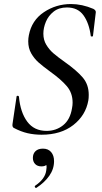

<svg xmlns="http://www.w3.org/2000/svg" viewBox="-20 -656 505 952"><path d="M48 -22Q40 -27 42 -41L62 -176Q62 -181 67.5 -181Q73 -181 74 -176Q81 -99 115 -53Q149 -7 211 -7Q258 -7 293 -35Q328 -63 337 -119Q340 -134 340 -147Q340 -195 311.5 -228.5Q283 -262 230 -300Q193 -327 171.5 -346Q150 -365 135 -391Q120 -417 120 -451Q120 -466 123 -481Q137 -555 197.5 -595.5Q258 -636 332 -636Q387 -636 443 -612Q456 -605 455 -595L441 -478Q441 -475 435.5 -475Q430 -475 430 -478Q422 -541 394 -580Q366 -619 312 -619Q272 -619 246 -598.5Q220 -578 207.5 -548Q195 -518 195 -489Q195 -458 209.5 -434Q224 -410 244 -392.5Q264 -375 302 -348Q360 -307 390 -272Q420 -237 420 -186Q420 -168 418 -158Q405 -84 343.5 -36Q282 12 186 12Q150 12 117 4.5Q84 -3 48 -22ZM159 276Q155 276 153 271.5Q151 267 154 265Q203 232 209 191Q211 179 211 174Q211 160 205 152.5Q199 145 191 143L221 130Q222 169 186 169Q165 169 154 157Q143 145 143 127Q143 106 156 93.5Q169 81 193 81Q219 81 233.5 98Q248 115 248 143Q248 182 224.5 215.5Q201 249 161 275Z"/></svg>

Font: Cormorant Infant Medium
Style: Italic
Weight: 500
Italic angle: -10°
Designer: Christian Thalmann (Catharsis Fonts)
Foundry: Catharsis Fonts
Version: Version 4.000